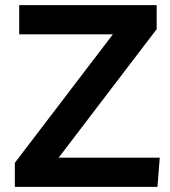

<svg xmlns="http://www.w3.org/2000/svg" viewBox="-20 -730 663 750"><path d="M38 0V-94L421 -596H55V-710H592V-616L209 -114H604L595 0Z"/></svg>

Font: Livvic SemiBold
Style: Regular
Weight: 600
Designer: Jacques Le Bailly, Baron von Fonthausen
Version: Version 1.001; ttfautohint (v1.8.2)